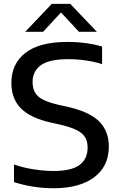

<svg xmlns="http://www.w3.org/2000/svg" viewBox="-20 -967 623 996"><path d="M257 9.5Q204.5 9.5 152 1.2Q99.5 -7 52.5 -22.5V-113.5Q102.5 -96.5 157 -88.2Q211.5 -80 258 -80Q350.5 -80 392.5 -111.2Q434.5 -142.5 434.5 -201Q434.5 -250.5 402.5 -276.5Q370.5 -302.5 292 -320.5L244.5 -331Q138.5 -354.5 88.8 -404.5Q39 -454.5 39 -537Q39 -636 111.8 -692.8Q184.5 -749.5 330 -749.5Q379 -749.5 425.2 -743.2Q471.5 -737 509.5 -725.5V-634.5Q427.5 -660 333 -660Q235.5 -660 192.2 -628.8Q149 -597.5 149 -542Q149 -494 177.2 -467.8Q205.5 -441.5 278.5 -424.5L326 -414Q441.5 -388.5 493 -338.5Q544.5 -288.5 544.5 -207Q544.5 -104.5 468.8 -47.5Q393 9.5 257 9.5ZM111 -802 248.5 -947H344.5L482.5 -802H389.5L296.5 -902.5L203.5 -802Z"/></svg>

Font: Encode Sans SemiExpanded SemiExpanded Medium
Style: Regular
Weight: 500
Width: 6
Designer: Multiple Designers
Foundry: Impallari Type
Version: Version 3.000; ttfautohint (v1.8.3) -l 8 -r 50 -G 200 -x 14 